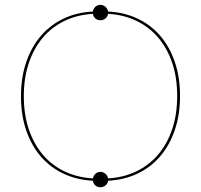

<svg xmlns="http://www.w3.org/2000/svg" viewBox="-20 -756 848 810"><path d="M436 -3.5Q500 -7 553.5 -32.2Q607 -57.5 645.8 -102.2Q684.5 -147 706 -209.8Q727.5 -272.5 727.5 -351Q727.5 -429.5 706 -492Q684.5 -554.5 645.8 -599.2Q607 -644 553.5 -669Q500 -694 436 -697.5Q434 -686 425 -678.2Q416 -670.5 403.5 -670.5Q391 -670.5 382.2 -678.2Q373.5 -686 372 -697.5Q308 -694 254.2 -668.8Q200.5 -643.5 162 -598.8Q123.5 -554 102 -491.2Q80.5 -428.5 80.5 -350Q80.5 -271.5 102 -209Q123.5 -146.5 162 -101.8Q200.5 -57 254.2 -32Q308 -7 372 -3.5Q374 -15 382.8 -23Q391.5 -31 403.5 -31Q415.5 -31 424.8 -23Q434 -15 436 -3.5ZM739.5 -351Q739.5 -271.5 717.2 -206.8Q695 -142 655 -95.8Q615 -49.5 559.2 -23.2Q503.5 3 436 6.5Q434.5 18.5 425.2 26.2Q416 34 403.5 34Q391 34 382.2 26.2Q373.5 18.5 372 6.5Q304.5 3 248.8 -23Q193 -49 153 -95Q113 -141 90.8 -205.5Q68.5 -270 68.5 -350Q68.5 -429.5 90.8 -494.2Q113 -559 153 -605.2Q193 -651.5 248.8 -677.8Q304.5 -704 372 -707.5Q373.5 -719 382.2 -727.2Q391 -735.5 403.5 -735.5Q416 -735.5 425 -727.2Q434 -719 436 -707.5Q503.5 -704 559.2 -678Q615 -652 655 -606Q695 -560 717.2 -495.5Q739.5 -431 739.5 -351Z"/></svg>

Font: Lato 2
Style: Regular
Weight: 100
Designer: Lukasz Dziedzic with Adam Twardoch and Botio Nikoltchev
Foundry: tyPoland Lukasz Dziedzic
Version: Version 2.015; 2015-08-06; http://www.latofonts.com/